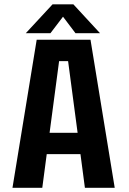

<svg xmlns="http://www.w3.org/2000/svg" viewBox="-20 -888 610 908"><path d="M453 -731H337L278 -809L218.5 -731H102L228.5 -867.5H327ZM381.5 0 360.5 -159H201L180 0H39L153.5 -700H408L522.5 0ZM259.5 -599 214.5 -260H347L302 -599Z"/></svg>

Font: League Mono Narrow SemiBold
Style: Regular
Weight: 600
Width: 3
Designer: Tyler Finck
Foundry: The League of Moveable Type / Tyler Finck
Version: Version 2.210